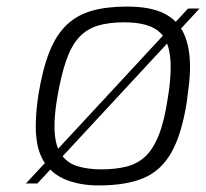

<svg xmlns="http://www.w3.org/2000/svg" viewBox="-20 -559 628 585"><path d="M59 0 553 -533H588L94 0ZM281 6Q224 6 180.5 -11.5Q137 -29 113 -68Q89 -107 89 -173Q89 -197 91 -220.5Q93 -244 97 -270Q110 -350 131 -402Q152 -454 184 -484Q216 -514 261 -526.5Q306 -539 367 -539Q438 -539 480 -518Q522 -497 540.5 -456Q559 -415 559 -354Q559 -330 556 -303.5Q553 -277 549 -248Q534 -151 502.5 -95Q471 -39 417.5 -16.5Q364 6 281 6ZM289 -43Q332 -43 365.5 -51.5Q399 -60 423 -82.5Q447 -105 464 -148Q481 -191 491 -259Q496 -288 498 -311.5Q500 -335 500 -355Q500 -429 467.5 -460Q435 -491 358 -491Q312 -491 278.5 -481Q245 -471 221.5 -446Q198 -421 182 -375.5Q166 -330 154 -259Q150 -235 148 -214Q146 -193 146 -175Q146 -120 164.5 -91.5Q183 -63 215 -53Q247 -43 289 -43Z"/></svg>

Font: Exo Thin Light
Style: Italic
Weight: 300
Italic angle: -9°
Version: Version 2.000